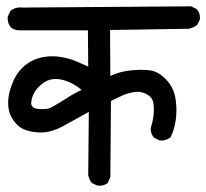

<svg xmlns="http://www.w3.org/2000/svg" viewBox="-20 -586 655 610"><path d="M108.4 -165Q103.5 -165 99.1 -165.5Q58.6 -168.5 38.6 -186Q5.9 -214.4 5.9 -258.8Q5.9 -292 23.4 -331.1Q36.6 -359.9 60.1 -378.9Q95.7 -407.2 146.5 -407.2Q158.7 -407.2 170.9 -405.3Q198.7 -400.9 220 -392.1Q241.2 -383.3 260.3 -374.5L259.3 -489.7H39.1H38.6Q23.9 -490.7 13.7 -500Q4.4 -511.7 4.4 -527.8Q4.4 -529.8 4.4 -532.7L13.2 -551.3L14.2 -552.2Q27.3 -562.5 43.9 -562.5Q46.9 -562.5 50.3 -562L587.4 -565.9L605 -557.1L605.5 -556.2Q615.2 -545.9 615.2 -530.3Q615.2 -526.9 614.7 -522.9L606 -506.3Q592.8 -497.1 579.6 -494.6L329.6 -490.7L330.6 -344.7Q363.3 -359.9 399.4 -362.8Q417 -364.3 424.8 -364.3Q432.6 -364.3 435.5 -364Q438.5 -363.8 442.1 -363.8Q445.8 -363.8 449.2 -363.3Q455.6 -362.8 460.9 -361.8Q483.9 -357.4 507.1 -334Q530.3 -310.5 536.6 -277.8Q540.5 -257.3 540.5 -236.3Q540.5 -188 522 -149.9Q513.7 -143.6 506.3 -141.6Q499 -139.6 494.4 -139.6Q489.7 -139.6 485.8 -140.1L469.2 -148.9Q459 -160.2 459 -175.8Q459 -181.6 460 -183.1Q468.8 -210.9 468.8 -236.8Q468.8 -259.8 463.9 -269.5Q459 -279.8 445.3 -287.1Q431.6 -294.4 416.5 -294.4Q411.1 -294.4 405.8 -293.5Q383.3 -289.6 366.5 -281.5Q349.6 -273.4 332.5 -265.1L330.6 -23.4L322.8 -5.4L321.8 -4.4Q311.5 3.9 296.4 3.9Q289.6 3.9 287.6 2.9L272 -4.4Q262.7 -16.1 260.3 -29.8L262.2 -230.5Q220.7 -208 182.6 -186.5Q144.5 -165 108.4 -165ZM156.7 -335Q149.4 -335 140.9 -333.3Q132.3 -331.5 122.6 -325.7Q111.8 -319.3 102.1 -309.1Q82.5 -288.6 79.6 -263.2Q79.1 -261.2 79.1 -258.3Q79.1 -241.2 104.5 -239.7Q109.9 -239.3 114.7 -239.3Q137.2 -239.3 146.5 -246.6Q170.9 -260.3 194.1 -275.4Q217.3 -290.5 239.3 -300.3Q217.3 -318.8 192.4 -328.1Q173.3 -335 156.7 -335Z"/></svg>

Font: Bakudai
Style: Medium
Weight: 500
Version: Version 1.48